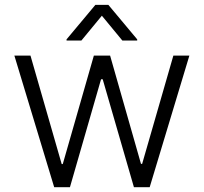

<svg xmlns="http://www.w3.org/2000/svg" viewBox="-20 -776 845 796"><path d="M487.3 -607.9 402.3 -710.9 317.4 -607.9H255.9V-612.8L375.5 -755.9H429.2L548.8 -612.8V-607.9ZM204.6 0 39.6 -545.4H106.4L235.8 -95.7H240.2L369.1 -545.4H436.5L564.5 -96.7H569.3L698.7 -545.4H765.1L600.6 0H535.2L405.8 -447.3H398.9L270 0Z"/></svg>

Font: Interop Light
Style: Regular
Weight: 300
Designer: Rasmus Andersson, Google, Jang Haemin
Foundry: jhaemin
Version: Version 1.007